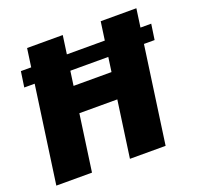

<svg xmlns="http://www.w3.org/2000/svg" viewBox="-121 -821 978 951"><g transform="rotate(-20 367.5 -345.0)"><path d="M735 -593 723 -511H36L48 -593ZM304 -690 207 0H19L116 -690ZM479 -435 460 -298H242L260 -435ZM692 -690 595 0H407L504 -690Z"/></g></svg>

Font: Exo 2 ExtraBold
Style: Italic
Weight: 800
Italic angle: -8°
Designer: Natanael Gama
Foundry: Natanael Gama
Version: Version 2.010